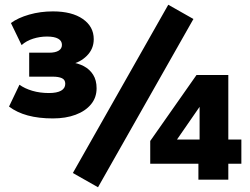

<svg xmlns="http://www.w3.org/2000/svg" viewBox="-20 -757 1054 809"><path d="M203 -258Q143 -258 97 -270.5Q51 -283 18 -308L62 -400Q84 -384 116 -374.5Q148 -365 186 -365Q220 -365 237.5 -375Q255 -385 255 -404Q255 -421 241 -427.5Q227 -434 202 -434H103V-535H188Q213 -535 227 -543.5Q241 -552 241 -568Q241 -585 225 -594Q209 -603 178 -603Q148 -603 119.5 -594Q91 -585 71 -567L26 -660Q56 -682 103 -695.5Q150 -709 203 -709Q283 -709 329 -677Q375 -645 375 -592Q375 -551 346 -522Q317 -493 277 -486V-495Q309 -491 333.5 -478Q358 -465 372.5 -442Q387 -419 387 -385Q387 -346 363.5 -317.5Q340 -289 298.5 -273.5Q257 -258 203 -258ZM393 32 287 -28 689 -737 795 -677ZM816 0V-67H613V-163L808 -441H942V-169H997V-67H942V0ZM821 -169V-317H828L716 -155L713 -169Z"/></svg>

Font: Nunito Sans 10pt Black
Style: Regular
Weight: 900
Designer: Vernon Adams
Foundry: Vernon Adams
Version: Version 3.101;gftools[0.9.27]